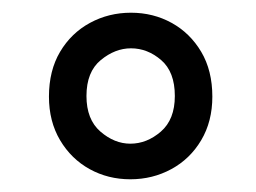

<svg xmlns="http://www.w3.org/2000/svg" viewBox="-20 -732 402 302"><path d="M185 -450Q150 -450 121 -466Q92 -482 74.5 -511.5Q57 -541 57 -580Q57 -621 74.5 -650.5Q92 -680 121.5 -696Q151 -712 186 -712Q221 -712 250 -696Q279 -680 296.5 -650.5Q314 -621 314 -580Q314 -541 296.5 -511.5Q279 -482 249.5 -466Q220 -450 185 -450ZM185 -506Q211 -506 233 -525Q255 -544 255 -581Q255 -619 233.5 -637.5Q212 -656 186 -656Q161 -656 138.5 -637.5Q116 -619 116 -581Q116 -544 138 -525Q160 -506 185 -506Z"/></svg>

Font: Host Grotesk Light Light
Style: Regular
Weight: 300
Version: Version 1.003